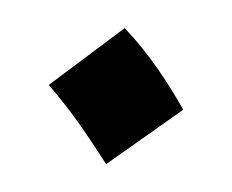

<svg xmlns="http://www.w3.org/2000/svg" viewBox="-43 -483 437 361"><g transform="rotate(10 175.5 -302.0)"><path d="M179 -173 304 -299C267 -344 223 -391 169 -431L47 -301C101 -256 127 -229 179 -173Z"/></g></svg>

Font: Noto Sans Arabic UI Cn Bk
Style: Regular
Weight: 900
Width: 3
Designer: Monotype Design Team, Nadine Chahine and Nizar Qandah
Foundry: Monotype Imaging Inc.
Version: Version 2.010